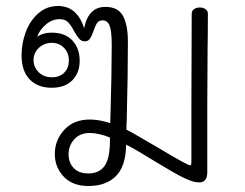

<svg xmlns="http://www.w3.org/2000/svg" viewBox="-20 -602 818 641"><path d="M673 -434 672 -249V-95V-25Q671 7 645 7Q624 7 592 -9Q560 -25 501 -61Q433 -103 411 -114L401 -119V-118Q400 -47 367 -14Q334 19 275 19Q222 19 192.5 -12.5Q163 -44 163 -88Q163 -134 194.5 -168.5Q226 -203 280 -203Q310 -203 348 -191L349 -222Q353 -362 353 -452Q353 -498 346 -516Q339 -534 323 -534Q310 -534 304 -525Q298 -516 292 -498Q286 -481 280 -472.5Q274 -464 263 -464Q252 -464 244.5 -472.5Q237 -481 228 -497Q217 -518 207 -528Q197 -538 179 -538Q154 -538 133 -520Q112 -502 104 -479Q123 -493 153 -493Q197 -493 221.5 -467Q246 -441 246 -399Q246 -359 221.5 -334Q197 -309 152 -309Q106 -309 79 -337Q52 -365 52 -418Q52 -457 66 -495Q80 -533 108 -557.5Q136 -582 174 -582Q237 -582 261 -508Q275 -579 332 -579Q374 -579 390.5 -549Q407 -519 407 -462Q407 -352 403 -198Q402 -188 402 -169L425 -157L511 -107Q606 -50 615 -50Q618 -50 618.5 -54Q619 -58 619 -65V-96V-250L620 -556Q620 -566 628 -571.5Q636 -577 647 -577Q658 -577 666 -571.5Q674 -566 674 -556Q674 -482 673 -434ZM92 -401Q92 -378 109 -361Q126 -344 153 -344Q180 -344 195 -360Q210 -376 210 -400Q210 -425 194 -442Q178 -459 153 -459Q128 -459 110 -442.5Q92 -426 92 -401ZM347 -143Q309 -158 280 -158Q247 -158 228 -137Q209 -116 209 -87Q209 -59 226 -41Q243 -23 275 -23Q310 -23 328 -46.5Q346 -70 347 -126Z"/></svg>

Font: Mali Light
Style: Regular
Weight: 300
Designer: Kitiyaporn Chalermlarp | Katatrad Aksorn Co.,Ltd.
Foundry: Cadson Demak Co.,Ltd.
Version: Version 1.000; ttfautohint (v1.6)